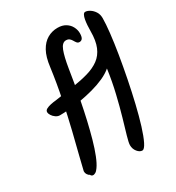

<svg xmlns="http://www.w3.org/2000/svg" viewBox="-183 -896 909 992"><g transform="rotate(-30 271.5 -399.5)"><path d="M397.9 -702.2Q397.9 -681.9 391.8 -672.4Q385.7 -663 373.8 -663Q364.8 -663 359.3 -669.5Q353.8 -676.1 349.2 -684.5Q344.7 -692.9 337.2 -699.5Q329.8 -706.1 316.6 -706.1Q293.5 -706.1 280.2 -671.7Q267 -637.4 256.6 -572.7Q251.4 -538.7 243.6 -493Q235.9 -447.4 225.9 -395.4Q215.9 -343.5 203.9 -291.3Q191.9 -239.1 178.8 -192.5Q165.7 -145.9 151.4 -110Q137.1 -74.1 122.9 -54.6Q114.2 -41.6 104.8 -36.2Q95.5 -30.8 87.9 -32.6Q80.3 -34.3 77.1 -42Q71.2 -43.8 64.7 -53Q58.3 -62.2 58.6 -74.4Q63.9 -99.1 78 -154.1Q92.2 -209 110.7 -285.1Q129.2 -361.1 147.3 -449.2Q165.4 -537.4 177.4 -627.2Q184.3 -683.5 203.3 -717.7Q222.3 -751.8 250.2 -767.8Q278.1 -783.8 310.9 -783.8Q339.5 -783.8 358.9 -771.8Q378.4 -759.7 388.1 -740.8Q397.9 -721.9 397.9 -702.2ZM538.7 -710.5Q538.7 -677.6 532.7 -623.8Q526.7 -570 516.1 -505.1Q505.4 -440.2 491.9 -372Q478.4 -303.8 463.2 -240Q448 -176.3 432.3 -125.5Q416.5 -74.7 401.7 -45Q386.9 -15.3 374.7 -15.3Q359.5 -15.3 346 -31.9Q332.5 -48.6 332.5 -70.9Q332.5 -85.2 343.2 -122.1Q354 -159 370 -213.7Q385.9 -268.4 401.7 -334.9Q417.6 -401.3 427.7 -474Q405.3 -454.7 372.2 -439.9Q339.2 -425.1 301.1 -414.9Q263 -404.6 224.9 -398Q186.9 -391.5 153.4 -388.7Q119.8 -385.9 97.1 -385.9Q84.5 -385.9 72.7 -394.1Q60.9 -402.2 54 -413.4Q47.1 -424.6 47.1 -432.3Q47.1 -443.2 57.9 -449.2Q68.7 -455.1 84.8 -458.6Q101 -462.1 116.7 -463.4Q177.5 -472.5 229.2 -480.2Q281 -488 321.7 -499.8Q362.5 -511.6 391.5 -532.8Q420.5 -554 435.7 -590.3Q451 -626.6 451 -683.6Q451 -700.3 452.2 -717.6Q453.4 -734.9 456.1 -750.1Q458.9 -765.3 464 -774.6Q469.1 -783.8 476.2 -783.8Q488.8 -783.8 503.3 -774.6Q517.8 -765.4 528.3 -749.3Q538.7 -733.2 538.7 -710.5Z"/></g></svg>

Font: Kalam Variable Light
Style: Regular
Weight: 300
Designer: Lipi Raval, Jonny Pinhorn
Foundry: Indian Type Foundry
Version: Version 3.000